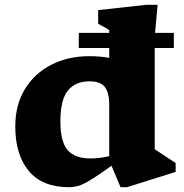

<svg xmlns="http://www.w3.org/2000/svg" viewBox="-20 -765 766 798"><path d="M307.5 -565.5V-628.5H434V-639.5Q428 -645 413 -652.5Q398 -660 388 -666.5V-723L588 -745H635L624.5 -628.5H702.5V-565.5H623V-145Q629 -141 645.8 -129.8Q662.5 -118.5 681 -106.5Q699.5 -94.5 710 -87.5V-50.5L508 13H481L443.5 -76Q386.5 -35 354.8 -16Q323 3 304.2 8Q285.5 13 267.5 13Q155.5 13 99.5 -54.5Q43.5 -122 43.5 -239Q43.5 -330 84 -395.5Q124.5 -461 194 -496.2Q263.5 -531.5 350.5 -531.5Q398 -531.5 434 -524.5V-565.5ZM434 -329.5Q434 -380.5 415.5 -403.8Q397 -427 352 -427Q293.5 -427 262.2 -388.8Q231 -350.5 231 -260.5Q231 -176 261 -141.2Q291 -106.5 356.5 -106.5Q393 -106.5 434 -116Z"/></svg>

Font: Newsreader 6pt
Style: Bold
Weight: 700
Designer: Hugues Gentile
Foundry: Production Type
Version: Version 1.003; ttfautohint (v1.8.3)